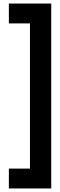

<svg xmlns="http://www.w3.org/2000/svg" viewBox="-20 -892 339 1083"><path d="M149 59V-760H30V-872H269V171H30V59Z"/></svg>

Font: Promplate
Style: Bold
Weight: 400
Designer: Evgeny Tarasenko
Foundry: Evgeny Tarasenko
Version: Version 1.000